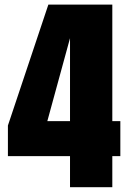

<svg xmlns="http://www.w3.org/2000/svg" viewBox="-20 -797 561 818"><path d="M492.7 -280.8V-131.8H458.5V0.5H278.3V-131.8H13.7V-262.2L186 -777.3H458.5V-280.8ZM181.6 -280.8H278.3V-634.3Z"/></svg>

Font: Anton
Style: Regular
Weight: 400
Foundry: vernon adams
Version: Version 1.000